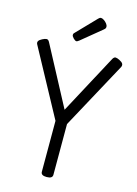

<svg xmlns="http://www.w3.org/2000/svg" viewBox="-171 -1293 993 1395"><g transform="rotate(15 325.5 -595.5)"><path d="M325 14Q282 14 282 -14V-397L10 -899Q3 -912 9 -923Q15 -934 35 -944Q54 -954 66.5 -954.5Q79 -955 88 -938L325 -492L564 -938Q574 -955 586 -954.5Q598 -954 617 -944Q637 -934 642.5 -923Q648 -912 642 -899L369 -396V-14Q369 14 325 14ZM279 -995Q269 -995 255.5 -1009Q242 -1023 242 -1033Q242 -1037 243 -1040.5Q244 -1044 250 -1050L389 -1194Q394 -1199 398.5 -1202Q403 -1205 409 -1205Q419 -1205 432 -1196Q445 -1187 454 -1175Q463 -1163 463 -1153Q463 -1146 460.5 -1141Q458 -1136 448 -1128L298 -1005Q292 -1001 287.5 -998Q283 -995 279 -995Z"/></g></svg>

Font: Playwrite US Modern
Style: Regular
Weight: 400
Designer: Veronika Burian, José Scaglione
Foundry: TypeTogether
Version: Version 1.002